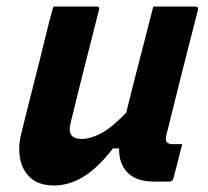

<svg xmlns="http://www.w3.org/2000/svg" viewBox="-20 -558 640 590"><path d="M144 -538H276Q288 -538 284 -527Q262 -440 240 -353.5Q218 -267 197 -180Q184 -131 231 -131Q258 -131 291 -148.5Q324 -166 368 -212Q380 -261 392 -308.5Q404 -356 418.5 -411Q433 -466 451 -538H580Q591 -538 588 -527Q563 -430 537.5 -328.5Q512 -227 491 -142Q488 -126 493 -121Q499 -115 509 -115H540L513 -10Q510 0 500 0H454Q399 0 372 -27.5Q345 -55 346 -102H327Q281 -42 236.5 -15Q192 12 146 12Q101 12 75 -10.5Q49 -33 42 -69.5Q35 -106 45 -146Q63 -220 82 -294Q101 -368 119 -442Q125 -468 131.5 -492.5Q138 -517 144 -538Z"/></svg>

Font: Recursive Mn Lnr St
Style: Bold Italic
Weight: 700
Italic angle: -15°
Monospace: yes
Version: Version 1.079;hotconv 1.0.112;makeotfexe 2.5.65598; ttfautoh